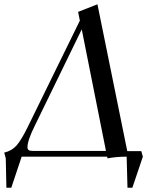

<svg xmlns="http://www.w3.org/2000/svg" viewBox="-31 -736 721 902"><path d="M-11.2 -19Q25.4 -27.8 47.6 -53.5Q69.8 -79.1 100.1 -141.1L344.2 -639.2L335.9 -680.2L426.8 -715.8L566.9 -25.9H632.8L640.1 0L590.8 146H567.9L564 0Q517.1 0 474.1 7.8L472.2 0H70.8L22 146H-1L-3.9 7.8ZM98.1 -44.9Q98.1 -34.7 104 -30.8Q109.9 -26.9 126 -26.9H466.8L353 -598.1L132.8 -146Q98.1 -76.2 98.1 -44.9Z"/></svg>

Font: Dihjauti
Style: Bold Italic
Weight: 700
Italic angle: -9°
Designer: T. Christopher White
Version: Version 3.0.0